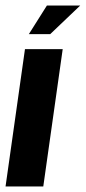

<svg xmlns="http://www.w3.org/2000/svg" viewBox="-24 -672 309 692"><path d="M-4 0 66 -495H202L132 0ZM80 -549 145 -652H265L157 -549Z"/></svg>

Font: Alumni Sans Thin ExtraBold
Style: Italic
Weight: 800
Italic angle: -8°
Version: Version 1.016